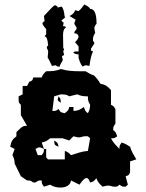

<svg xmlns="http://www.w3.org/2000/svg" viewBox="-20 -848 660 865"><path d="M360 -828C376 -820 385 -813 386 -808C406 -808 415 -786 415 -740C413 -740 409 -735 405 -724C405 -717 407 -709 409 -700C402 -689 399 -681 399 -674V-665L405 -655V-652L390 -629V-620C392 -620 395 -618 399 -616C392 -603 387 -581 383 -551L367 -554C364 -554 358 -552 353 -548C346 -554 340 -567 334 -587V-603C324 -603 316 -606 311 -610C311 -614 314 -615 318 -616H334V-639L318 -658C329 -668 334 -677 334 -684C332 -693 326 -698 315 -698V-704L325 -717V-724L315 -740C315 -746 317 -752 321 -759L293 -776C295 -776 316 -787 318 -802C323 -802 327 -800 331 -798C337 -798 346 -809 360 -828ZM230 -824C237 -821 240 -817 240 -814L256 -818H259C274 -792 267 -775 274 -770L257 -756C260 -750 264 -747 267 -747L264 -730C273 -730 277 -728 277 -724C267 -718 264 -706 264 -689C264 -674 265 -655 265 -632L269 -626C267 -622 265 -618 265 -616L269 -600C265 -598 261 -596 259 -596L263 -577C254 -562 249 -552 249 -548H240L230 -554L214 -551C203 -575 197 -587 195 -587C195 -589 195 -597 197 -613C197 -619 195 -625 191 -632C191 -638 193 -642 197 -642C195 -670 190 -684 181 -684L188 -694V-717C178 -728 172 -737 171 -743C174 -749 178 -752 181 -752L178 -776C207 -808 223 -824 227 -824ZM224 -215C226 -194 225 -195 244 -187C240 -205 240 -205 224 -215ZM311 -234C323 -231 329 -229 336 -229C342 -229 348 -231 358 -234H376L386 -225L376 -168C348 -166 326 -157 300 -149C289 -160 285 -164 272 -168V-130H196L188 -139V-177H178C178 -160 177 -163 168 -149H150L140 -177C149 -182 153 -184 158 -184C163 -184 168 -182 178 -177L168 -206C187 -210 191 -213 206 -225H262L292 -215ZM244 -414C242 -406 240 -402 240 -399C240 -394 244 -392 254 -385C253 -401 253 -404 244 -414ZM348 -404 358 -395ZM292 -366C288 -349 286 -350 272 -338C253 -342 253 -341 244 -357C230 -348 233 -348 216 -348L224 -414L254 -423C273 -422 279 -423 292 -414L328 -423C346 -415 356 -414 376 -414C376 -395 377 -392 386 -376C385 -357 384 -354 376 -338C363 -347 364 -350 358 -366C339 -353 334 -350 311 -348V-366ZM254 -537C232 -528 213 -527 188 -527C177 -516 172 -512 168 -499H130C125 -484 127 -485 112 -480L102 -461H82V-423L64 -414V-398C64 -387 65 -384 74 -376V-329L102 -281C85 -281 88 -281 74 -272L54 -253V-234C35 -220 31 -211 26 -187L46 -177L36 -149C44 -133 45 -129 46 -111L74 -54L102 -35C119 -35 116 -35 130 -26H140C154 -35 151 -35 168 -35C168 -18 169 -21 178 -7L206 -16C217 -8 235 -3 252 -3C275 -3 297 -12 300 -35L338 -16C349 -31 360 -46 370 -46C376 -46 381 -40 386 -26C403 -30 402 -31 414 -45C422 -26 427 -21 442 -7C454 -10 461 -12 468 -12C474 -12 480 -10 490 -7H496C507 -7 509 -7 518 -16C532 -7 529 -7 546 -7L556 -16L546 -54C561 -59 561 -58 566 -73V-121L594 -130C583 -149 572 -166 566 -187C552 -196 544 -201 528 -206C519 -192 518 -194 518 -177C503 -193 489 -206 480 -225C497 -225 494 -225 508 -234C502 -250 503 -252 490 -262C490 -279 491 -277 500 -291V-357C490 -372 491 -370 480 -376V-442C464 -460 456 -466 432 -471C423 -487 417 -494 404 -508C388 -513 380 -518 366 -527H342C312 -527 284 -528 254 -537Z"/></svg>

Font: GNUTypewriter
Style: Standard
Weight: 400
Version: Version 001.000